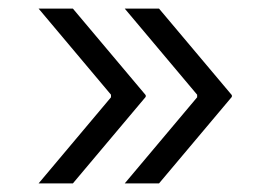

<svg xmlns="http://www.w3.org/2000/svg" viewBox="-20 -498 621 448"><path d="M271 -70H351L521 -272V-276L351 -478H271L440 -277V-271ZM70 -70H150L320 -272V-276L150 -478H70L239 -277V-271Z"/></svg>

Font: Fixel Text Regular
Style: Regular
Weight: 400
Width: 4
Designer: AlfaBravo + MacPaw
Foundry: Kyrylo Tkachov, Marchela Mozhyna, Serhii Makarenko, Maria Weinstein, Zakhar Kryvoshyya
Version: Version 1.211